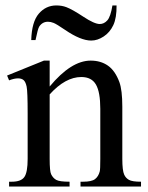

<svg xmlns="http://www.w3.org/2000/svg" viewBox="-20 -682 540 702"><path d="M161.6 -365.7Q240.2 -460.4 311.5 -460.4Q348.1 -460.4 374.5 -442.1Q400.9 -423.8 416.5 -381.8Q427.2 -352.5 427.2 -292V-101.1Q427.2 -58.6 434.1 -43.5Q439.5 -31.2 451.4 -24.4Q463.4 -17.6 495.6 -17.6V0H274.4V-17.6H283.7Q314.9 -17.6 327.4 -27.1Q339.8 -36.6 344.7 -55.2Q346.7 -62.5 346.7 -101.1V-284.2Q346.7 -345.2 330.8 -372.8Q314.9 -400.4 277.3 -400.4Q219.2 -400.4 161.6 -336.9V-101.1Q161.6 -55.7 167 -44.9Q173.8 -30.8 185.8 -24.2Q197.8 -17.6 234.4 -17.6V0H13.2V-17.6H22.9Q57.1 -17.6 69.1 -34.9Q81.1 -52.2 81.1 -101.1V-267.1Q81.1 -347.7 77.4 -365.2Q73.7 -382.8 66.2 -389.2Q58.6 -395.5 45.9 -395.5Q32.2 -395.5 13.2 -388.2L5.9 -405.8L140.6 -460.4H161.6ZM109.9 -535.6H94.2Q96.2 -602.5 122.1 -632.3Q147.9 -662.1 186 -662.1Q206.1 -662.1 222.7 -655.8Q244.6 -647.5 284.9 -620.8Q325.2 -594.2 344.7 -594.2Q360.4 -594.2 372.3 -607.4Q384.3 -620.6 391.1 -662.1H406.2Q406.7 -616.7 394.3 -590.1Q381.8 -563.5 359.1 -548.6Q336.4 -533.7 313.5 -533.7Q274.9 -533.7 217.8 -572.8Q187 -593.8 176.3 -598.1Q165.5 -602.5 155.3 -602.5Q135.3 -602.5 123.5 -585Q118.2 -576.7 109.9 -535.6Z"/></svg>

Font: Jameel Khushkhati
Style: Regular
Weight: 400
Version: Version 3.5